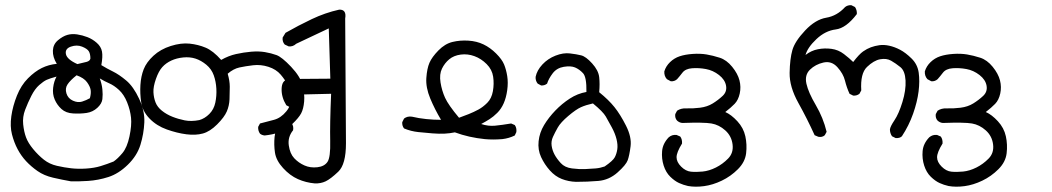

<svg xmlns="http://www.w3.org/2000/svg" viewBox="-20 -416 4040 737"><path d="M252 280Q218 274 183.5 266Q149 258 124 240.5Q99 223 80 202.5Q61 182 47.5 156.5Q34 131 26 100Q18 69 23.5 30Q29 -9 45 -49Q61 -89 87.5 -115.5Q114 -142 140.5 -155Q167 -168 198 -171Q182 -197 183 -221.5Q184 -246 202.5 -261.5Q221 -277 238.5 -282Q256 -287 276 -284Q296 -281 315.5 -273.5Q335 -266 351.5 -251.5Q368 -237 371.5 -218Q375 -199 369 -166Q390 -153 413.5 -141.5Q437 -130 464.5 -107Q492 -84 514 -37Q536 10 534 54Q532 98 519 140Q506 182 470.5 216.5Q435 251 396 263.5Q357 276 317.5 278.5Q278 281 252 280ZM416 204Q432 193 450 171.5Q468 150 477 107.5Q486 65 483 36Q480 7 468 -23Q456 -53 437 -70.5Q418 -88 399.5 -96Q381 -104 363 -115Q371 -93 373 -73Q375 -53 373 -35.5Q371 -18 353.5 -2Q336 14 312.5 17.5Q289 21 261 19.5Q233 18 216 2.5Q199 -13 190 -34Q181 -55 184 -79.5Q187 -104 197 -122Q171 -115 159 -109.5Q147 -104 130.5 -89.5Q114 -75 100.5 -48.5Q87 -22 76.5 5.5Q66 33 69 61.5Q72 90 80 111.5Q88 133 107.5 156.5Q127 180 148.5 197Q170 214 198.5 220.5Q227 227 253.5 230Q280 233 311 231Q342 229 366.5 221.5Q391 214 416 204ZM325 -39Q330 -57 328 -70.5Q326 -84 314 -100.5Q302 -117 274 -127Q250 -108 239.5 -92.5Q229 -77 235 -57.5Q241 -38 260 -29.5Q279 -21 295 -26Q311 -31 325 -39ZM327 -191Q327 -209 321 -219Q315 -229 295 -237Q275 -245 252 -237Q229 -229 233 -208.5Q237 -188 277 -170Q300 -175 312.5 -178.5Q325 -182 327 -191Z M996 104Q985 103 978 97Q970 86 971 71L978 58Q1005 51 1031.5 44Q1058 37 1079 11.5Q1100 -14 1096 -43Q1092 -72 1083.5 -90.5Q1075 -109 1057.5 -129.5Q1040 -150 1010.5 -159.5Q981 -169 951.5 -165.5Q922 -162 899 -157Q876 -152 854 -133Q862 -106 862 -83Q862 -60 861 -35Q860 -10 850.5 12Q841 34 813.5 61.5Q786 89 758.5 96.5Q731 104 695.5 99.5Q660 95 620.5 81Q581 67 554 39Q527 11 522 -23Q517 -57 519 -90Q521 -123 531.5 -150Q542 -177 569 -202Q596 -227 635.5 -239.5Q675 -252 708 -248.5Q741 -245 769.5 -233Q798 -221 829 -186Q857 -202 886 -208.5Q915 -215 944 -217.5Q973 -220 997 -216Q1021 -212 1041.5 -204.5Q1062 -197 1097.5 -159.5Q1133 -122 1141.5 -88.5Q1150 -55 1147.5 -26.5Q1145 2 1136 19Q1127 36 1102 60Q1077 84 1051 92.5Q1025 101 996 104ZM745 45Q766 39 783.5 21.5Q801 4 806.5 -22Q812 -48 810.5 -75.5Q809 -103 800.5 -127Q792 -151 772 -167.5Q752 -184 730.5 -191Q709 -198 683.5 -195.5Q658 -193 637.5 -183.5Q617 -174 603 -158.5Q589 -143 578.5 -113Q568 -83 569 -62Q570 -41 577 -23Q584 -5 601.5 9Q619 23 641.5 32Q664 41 689 46Q714 51 745 45Z M1188 288Q1154 285 1123.5 271.5Q1093 258 1066.5 229Q1040 200 1035.5 170Q1031 140 1034 109.5Q1037 79 1055 57Q1068 47 1083 48L1099 56Q1108 68 1105 84Q1084 110 1088.5 142Q1093 174 1109.5 191.5Q1126 209 1148.5 219Q1171 229 1198 226Q1225 223 1237 205.5Q1249 188 1247.5 125Q1246 62 1251 -56L1125 -53L1128 -26L1120 -12Q1110 -3 1094 -4L1079 -12Q1060 -43 1061 -75Q1062 -107 1083.5 -110.5Q1105 -114 1248 -114L1242 -307L1117 -248Q1104 -236 1088 -238L1073 -245Q1063 -256 1065 -272L1076 -290Q1125 -318 1176.5 -342.5Q1228 -367 1282 -379Q1311 -380 1305 -345Q1308 53 1308 134Q1308 215 1278.5 243Q1249 271 1230 280Q1211 289 1188 288Z M1841 118Q1811 115 1782 108.5Q1753 102 1726 92Q1707 96 1686.5 97Q1666 98 1640.5 96Q1615 94 1586 91Q1557 88 1531 77Q1523 67 1524 53L1531 39Q1544 29 1562 32Q1587 38 1616 41Q1645 44 1673 44Q1649 4 1631.5 -38Q1614 -80 1616.5 -116.5Q1619 -153 1628.5 -175Q1638 -197 1663 -222.5Q1688 -248 1717 -255Q1746 -262 1778 -260Q1810 -258 1836 -245.5Q1862 -233 1884.5 -210.5Q1907 -188 1915 -168.5Q1923 -149 1927 -124Q1931 -99 1927 -70Q1923 -41 1913.5 -19.5Q1904 2 1889 17Q1874 32 1859 41.5Q1844 51 1827 60Q1854 69 1880 66.5Q1906 64 1942 58L1956 64Q1964 75 1962 91L1956 104Q1934 115 1908 118Q1872 121 1841 118ZM1779 22Q1799 14 1816.5 4.5Q1834 -5 1850.5 -21.5Q1867 -38 1872 -66Q1877 -94 1873 -121.5Q1869 -149 1848 -170Q1827 -191 1801 -200.5Q1775 -210 1748.5 -206.5Q1722 -203 1704.5 -188.5Q1687 -174 1676.5 -152.5Q1666 -131 1671 -99.5Q1676 -68 1688.5 -40.5Q1701 -13 1742 36Z M2191 282Q2162 281 2136.5 271Q2111 261 2090.5 238Q2070 215 2057 187Q2044 159 2047.5 126Q2051 93 2068.5 64Q2086 35 2111.5 8.5Q2137 -18 2167 -37.5Q2197 -57 2231 -63Q2232 -120 2218 -135Q2204 -150 2187.5 -157Q2171 -164 2144 -159.5Q2117 -155 2101.5 -134.5Q2086 -114 2080 -95Q2070 -87 2057 -88L2044 -95Q2035 -106 2036 -121Q2041 -146 2062 -168.5Q2083 -191 2112.5 -202.5Q2142 -214 2167.5 -211Q2193 -208 2211 -203.5Q2229 -199 2253 -172.5Q2277 -146 2280 -120Q2283 -94 2280 -62Q2316 -33 2338.5 -5Q2361 23 2383 66.5Q2405 110 2400.5 145.5Q2396 181 2389.5 199Q2383 217 2350.5 246Q2318 275 2276.5 278.5Q2235 282 2191 282ZM2301 223Q2333 201 2340 187.5Q2347 174 2349.5 157Q2352 140 2346.5 118Q2341 96 2328.5 73Q2316 50 2305.5 31.5Q2295 13 2256 -19Q2229 -13 2210 -4.5Q2191 4 2161.5 29Q2132 54 2121 73.5Q2110 93 2102.5 109.5Q2095 126 2097.5 143.5Q2100 161 2108.5 177Q2117 193 2132.5 210Q2148 227 2175.5 230.5Q2203 234 2226 233Q2249 232 2266.5 230.5Q2284 229 2301 223Z M2621 298Q2603 294 2586.5 286.5Q2570 279 2553 262.5Q2536 246 2527.5 219.5Q2519 193 2521.5 164Q2524 135 2547 111Q2560 100 2577 102L2591 108Q2599 118 2598 135Q2577 169 2577 187.5Q2577 206 2594.5 223.5Q2612 241 2632 243Q2652 245 2677 242.5Q2702 240 2728 227Q2754 214 2775 192.5Q2796 171 2792 138.5Q2788 106 2764 84.5Q2740 63 2711 58Q2682 53 2599 56Q2588 55 2579 47Q2570 37 2572 22L2579 9Q2594 -1 2614 0Q2639 1 2667 -2.5Q2695 -6 2716 -19Q2737 -32 2754 -48Q2771 -64 2767 -87Q2763 -110 2740 -128Q2717 -146 2689.5 -151Q2662 -156 2636.5 -154Q2611 -152 2599.5 -137Q2588 -122 2579 -112Q2569 -103 2555 -104L2540 -112Q2529 -124 2530 -142Q2536 -162 2552 -177.5Q2568 -193 2589 -200Q2610 -207 2639 -209Q2668 -211 2692 -207Q2716 -203 2742.5 -194.5Q2769 -186 2790.5 -159.5Q2812 -133 2818.5 -107.5Q2825 -82 2819.5 -57Q2814 -32 2800 -17.5Q2786 -3 2764 14Q2787 24 2810.5 49.5Q2834 75 2841 107Q2848 139 2844 172.5Q2840 206 2812.5 233.5Q2785 261 2750.5 277.5Q2716 294 2682.5 298.5Q2649 303 2621 298Z M3418 114 3404 107Q3396 95 3396 81Q3397 70 3413.5 45.5Q3430 21 3444 -24.5Q3458 -70 3456 -107Q3454 -144 3436 -158.5Q3418 -173 3400.5 -183Q3383 -193 3358.5 -188.5Q3334 -184 3308 -159Q3282 -134 3286 -69L3279 -56Q3269 -48 3255 -49L3241 -56Q3230 -80 3223.5 -106.5Q3217 -133 3194.5 -158Q3172 -183 3141 -176Q3110 -169 3089 -148.5Q3068 -128 3075.5 -94.5Q3083 -61 3111.5 -12.5Q3140 36 3153 90L3146 103Q3136 112 3121 109L3107 103Q3079 41 3044.5 -21Q3010 -83 3011 -136.5Q3012 -190 3021.5 -223.5Q3031 -257 3070.5 -299Q3110 -341 3151.5 -348Q3193 -355 3224 -389Q3234 -397 3248 -396L3262 -389Q3270 -377 3269 -362Q3228 -308 3188 -303Q3148 -298 3114 -266Q3080 -234 3072 -205Q3094 -222 3119.5 -227Q3145 -232 3171.5 -228.5Q3198 -225 3219.5 -208.5Q3241 -192 3255 -178Q3278 -208 3293 -218.5Q3308 -229 3323 -234.5Q3338 -240 3355.5 -242.5Q3373 -245 3393.5 -240.5Q3414 -236 3435 -225Q3456 -214 3479 -191.5Q3502 -169 3506.5 -137Q3511 -105 3506 -65Q3501 -25 3485 20.5Q3469 66 3442 107Q3434 115 3418 114Z M3621 298Q3603 294 3586.5 286.5Q3570 279 3553 262.5Q3536 246 3527.5 219.5Q3519 193 3521.5 164Q3524 135 3547 111Q3560 100 3577 102L3591 108Q3599 118 3598 135Q3577 169 3577 187.5Q3577 206 3594.5 223.5Q3612 241 3632 243Q3652 245 3677 242.5Q3702 240 3728 227Q3754 214 3775 192.5Q3796 171 3792 138.5Q3788 106 3764 84.5Q3740 63 3711 58Q3682 53 3599 56Q3588 55 3579 47Q3570 37 3572 22L3579 9Q3594 -1 3614 0Q3639 1 3667 -2.5Q3695 -6 3716 -19Q3737 -32 3754 -48Q3771 -64 3767 -87Q3763 -110 3740 -128Q3717 -146 3689.5 -151Q3662 -156 3636.5 -154Q3611 -152 3599.5 -137Q3588 -122 3579 -112Q3569 -103 3555 -104L3540 -112Q3529 -124 3530 -142Q3536 -162 3552 -177.5Q3568 -193 3589 -200Q3610 -207 3639 -209Q3668 -211 3692 -207Q3716 -203 3742.5 -194.5Q3769 -186 3790.5 -159.5Q3812 -133 3818.5 -107.5Q3825 -82 3819.5 -57Q3814 -32 3800 -17.5Q3786 -3 3764 14Q3787 24 3810.5 49.5Q3834 75 3841 107Q3848 139 3844 172.5Q3840 206 3812.5 233.5Q3785 261 3750.5 277.5Q3716 294 3682.5 298.5Q3649 303 3621 298Z"/></svg>

Font: NaniFont Regular
Style: Regular
Weight: 400
Designer: Nanigashitei
Version: Version 1.036